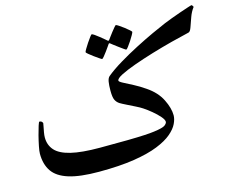

<svg xmlns="http://www.w3.org/2000/svg" viewBox="-105 -898 1296 1068"><g transform="rotate(-15 543.0 -364.0)"><path d="M1085.9 -731.9Q1068.8 -710 1058.1 -679.9Q1047.4 -649.9 1039.3 -626.7Q1031.2 -603.5 1021.5 -601.1Q976.1 -590.8 917.7 -575.7Q859.4 -560.5 799.6 -542.5Q739.7 -524.4 688.7 -506.1Q637.7 -487.8 606.4 -471.7Q575.2 -455.6 575.2 -443.8Q575.2 -437.5 596.9 -426.3Q618.7 -415 651.1 -398.2Q683.6 -381.3 715.8 -358.9Q772 -320.8 797.1 -270Q822.3 -219.2 822.3 -178.2Q822.3 -156.7 809.8 -130.6Q797.4 -104.5 766.8 -78.4Q736.3 -52.2 681.9 -30.3Q627.4 -8.3 543.7 4.9Q460 18.1 341.3 18.1Q231.4 18.1 167.5 -2Q103.5 -22 75.9 -62.5Q48.3 -103 48.3 -163.6Q48.3 -178.2 54 -206.5Q59.6 -234.9 67.4 -265.1Q75.2 -295.4 82 -316.4Q88.9 -337.4 91.3 -337.4Q100.6 -337.4 105.5 -332Q110.4 -326.7 110.4 -323.7Q110.4 -320.3 107.2 -305.7Q104 -291 101.1 -273.7Q98.1 -256.3 98.1 -244.1Q98.1 -200.2 124.8 -170.2Q151.4 -140.1 213.1 -125Q274.9 -109.9 379.9 -109.9Q477.1 -109.9 538.6 -110.8Q600.1 -111.8 636.2 -113.8Q672.4 -115.7 693.4 -118.7Q745.1 -125.5 758.1 -135.7Q771 -146 771 -154.8Q771 -167 753.9 -186.5Q736.8 -206.1 713.1 -225.6Q689.5 -245.1 669.4 -258.3Q654.8 -268.1 630.6 -280Q606.4 -292 583.3 -303.5Q560.1 -314.9 547.9 -322.3Q533.7 -331.5 525.9 -347.2Q518.1 -362.8 518.1 -401.4Q518.1 -431.6 521.5 -452.1Q524.9 -472.7 535.2 -481.4Q570.3 -510.3 620.6 -540.5Q670.9 -570.8 725.6 -599.1Q780.3 -627.4 829.1 -649.9Q877.9 -672.4 909.2 -685.5Q924.8 -691.9 951.4 -701.9Q978 -711.9 1005.6 -721.4Q1033.2 -731 1053.5 -737.5Q1073.7 -744.1 1076.7 -744.1Q1078.1 -744.1 1081.8 -739.3Q1085.4 -734.4 1085.9 -731.9ZM720.2 -686Q720.2 -682.6 712.6 -668.9Q705.1 -655.3 694.6 -639.2Q684.1 -623 674.8 -611.1Q665.5 -599.1 662.6 -599.1Q660.6 -599.1 649.2 -607.2Q637.7 -615.2 623.3 -626Q608.9 -636.7 598.1 -645Q587.4 -653.3 586.4 -654.3Q582.5 -657.7 579.6 -657.7Q577.1 -657.7 574.2 -652.8Q573.7 -651.9 566.4 -641.4Q559.1 -630.9 549.3 -617.4Q539.6 -604 531 -593.8Q522.5 -583.5 519 -583.5Q517.1 -583.5 504.9 -591.8Q492.7 -600.1 477.5 -611.1Q462.4 -622.1 451.2 -631.6Q439.9 -641.1 439.9 -643.6Q439.9 -647 448 -660.9Q456.1 -674.8 467 -691.2Q478 -707.5 487.1 -719.5Q496.1 -731.4 498 -731.4Q502.4 -731.4 513.9 -723.4Q525.4 -715.3 538.6 -704.8Q551.8 -694.3 561.5 -686Q571.3 -677.7 572.3 -676.8Q577.1 -672.4 579.1 -672.4Q582.5 -672.4 586.9 -679.2Q587.4 -680.2 595 -690.4Q602.5 -700.7 612.5 -713.6Q622.6 -726.6 630.9 -736.3Q639.2 -746.1 641.1 -746.1Q644.5 -746.1 657 -738Q669.4 -730 684.1 -718.8Q698.7 -707.5 709.5 -698Q720.2 -688.5 720.2 -686Z"/></g></svg>

Font: Scheherazade New SemiBold
Style: Regular
Weight: 600
Designer: SIL International
Foundry: SIL International
Version: Version 4.000